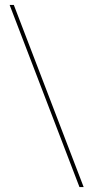

<svg xmlns="http://www.w3.org/2000/svg" viewBox="-20 -743 377 778"><path d="M319 15H302L19 -723H36Z"/></svg>

Font: Kalnia SemiExpanded ExtraLight
Style: Regular
Weight: 250
Width: 6
Designer: Frida Medrano
Foundry: Frida Medrano
Version: Version 1.105